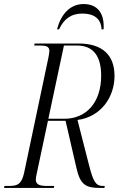

<svg xmlns="http://www.w3.org/2000/svg" viewBox="-40 -929 601 949"><path d="M242 -784H252C275 -834 310 -862 368 -862C426 -862 460 -835 462 -784H472C477 -861 444 -909 373 -909C304 -909 260 -855 242 -784ZM-20 0H226L228 -10H188C152 -10 137 -20 137 -41C137 -49 139 -60 142 -73L197 -332H284L338 -98C357 -15 384 0 456 0H476L478 -10H467C430 -10 419 -40 400 -113L343 -336C458 -351 526 -448 526 -554C526 -658 465 -714 348 -714H131L129 -704H157C187 -704 204 -700 204 -677C204 -671 202 -658 199 -643L79 -74C67 -20 47 -10 8 -10H-18ZM278 -342H199L276 -704H340C425 -704 460 -647 460 -555C460 -423 387 -342 278 -342Z"/></svg>

Font: Noto Serif Display Condensed Light
Style: Italic
Weight: 300
Width: 3
Italic angle: -12°
Designer: Monotype Design Team
Foundry: Monotype Imaging Inc.
Version: Version 2.009